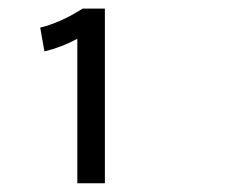

<svg xmlns="http://www.w3.org/2000/svg" viewBox="-20 -875 540 445"><path d="M159.2 -450.2V-785.2Q123.5 -765.6 83 -755.9L73.2 -811Q121.1 -822.8 171.4 -855H223.1V-450.2Z"/></svg>

Font: BIZ UDGothic
Style: Regular
Weight: 400
Monospace: yes
Designer: TypeBank Co., Ltd.
Foundry: Morisawa Inc.
Version: Version 1.05